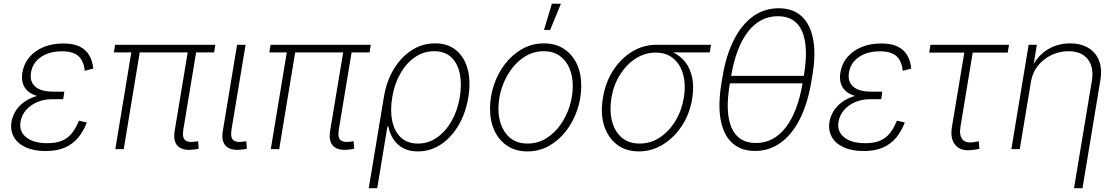

<svg xmlns="http://www.w3.org/2000/svg" viewBox="-20 -780 5850 1004"><path d="M219.2 9.8Q157.2 9.8 114.5 -9.8Q71.8 -29.3 52.5 -63.7Q33.2 -98.1 40 -142.1Q45.4 -173.8 62.5 -200.7Q79.6 -227.5 107.9 -247.6Q136.2 -267.6 175.3 -278.8Q214.4 -290 263.2 -290H314.9L310.5 -261.2H252Q210.4 -261.2 175 -246.3Q139.6 -231.4 116.5 -204.8Q93.3 -178.2 87.4 -143.1Q78.6 -93.3 116.7 -62.3Q154.8 -31.2 227.1 -31.2Q275.9 -31.2 306.9 -45.4Q337.9 -59.6 357.9 -85.9Q377.9 -112.3 392.6 -148.9L434.1 -139.6Q417 -94.7 389.4 -61Q361.8 -27.3 320.3 -8.8Q278.8 9.8 219.2 9.8ZM259.8 -267.6Q210.4 -267.6 176.8 -277.3Q143.1 -287.1 124 -304.9Q105 -322.8 98.6 -347.2Q92.3 -371.6 97.2 -401.4Q105 -447.8 134 -481.7Q163.1 -515.6 208.5 -534.2Q253.9 -552.7 310.5 -552.7Q362.3 -552.7 395 -537.4Q427.7 -522 445.6 -492.7Q463.4 -463.4 467.8 -421.4L423.3 -409.7Q418 -461.4 390.1 -486.6Q362.3 -511.7 304.2 -511.7Q237.8 -511.7 194.3 -481.9Q150.9 -452.1 142.1 -401.4Q134.3 -354 163.8 -327.4Q193.4 -300.8 258.3 -300.8H316.4L311.5 -267.6Z M991.7 2Q937.5 9.3 910.9 -15.1Q884.3 -39.6 893.6 -97.2L965.3 -528.8H1009.3L939 -104.5Q931.6 -60.5 948.5 -46.9Q965.3 -33.2 1001.5 -39.6Q1008.3 -40 1010 -40.3Q1011.7 -40.5 1016.1 -41.5L1019 -2.4Q1014.2 -1 1007.1 0.2Q1000 1.5 991.7 2ZM583 0 670.4 -528.8H714.4L627 0ZM575.2 -505.9 582 -545.9H1106L1099.6 -505.9Z M1243.7 2Q1189.5 9.3 1162.6 -15.1Q1135.7 -39.6 1145.5 -97.2L1219.7 -545.9H1264.2L1190.9 -104.5Q1183.6 -60.5 1200.4 -46.9Q1217.3 -33.2 1252.9 -39.6Q1260.3 -40 1262 -40.3Q1263.7 -40.5 1268.1 -41.5L1271 -2.4Q1266.1 -1 1258.8 0.2Q1251.5 1.5 1243.7 2Z M1804.7 2Q1750.5 9.3 1723.9 -15.1Q1697.3 -39.6 1706.5 -97.2L1778.3 -528.8H1822.3L1752 -104.5Q1744.6 -60.5 1761.5 -46.9Q1778.3 -33.2 1814.5 -39.6Q1821.3 -40 1823 -40.3Q1824.7 -40.5 1829.1 -41.5L1832 -2.4Q1827.1 -1 1820.1 0.2Q1813 1.5 1804.7 2ZM1396 0 1483.4 -528.8H1527.3L1439.9 0ZM1388.2 -505.9 1395 -545.9H1918.9L1912.6 -505.9Z M1908.2 204.1 1987.3 -272Q2000.5 -354 2038.6 -417.5Q2076.7 -481 2132.3 -517.1Q2188 -553.2 2254.9 -553.2Q2321.8 -553.2 2365.2 -517.3Q2408.7 -481.4 2425.5 -418.2Q2442.4 -355 2429.2 -273.4Q2416 -190.4 2378.4 -126Q2340.8 -61.5 2285.9 -24.9Q2231 11.7 2165.5 11.7Q2118.7 11.7 2086.7 -6.1Q2054.7 -23.9 2036.1 -53.7Q2017.6 -83.5 2010.3 -119.1H2005.9L1952.6 204.1ZM2165 -29.3Q2220.7 -29.3 2266.1 -61.5Q2311.5 -93.8 2342.3 -148.7Q2373 -203.6 2384.3 -272Q2395.5 -340.3 2384.3 -394.8Q2373 -449.2 2339.6 -480.7Q2306.2 -512.2 2250.5 -512.2Q2195.3 -512.2 2149.9 -481Q2104.5 -449.7 2073.5 -395.5Q2042.5 -341.3 2031.2 -272.5Q2019.5 -202.6 2031 -147.7Q2042.5 -92.8 2076.4 -61Q2110.4 -29.3 2165 -29.3Z M2737.3 11.7Q2677.7 11.7 2634 -16.6Q2590.3 -44.9 2566.4 -95.2Q2542.5 -145.5 2542.5 -210.9Q2542.5 -274.4 2562.7 -335.2Q2583 -396 2620.8 -445.3Q2658.7 -494.6 2710.4 -523.9Q2762.2 -553.2 2825.2 -553.2Q2884.3 -553.2 2928 -525.1Q2971.7 -497.1 2995.6 -447Q3019.5 -397 3019.5 -330.6Q3019.5 -267.6 2999 -206.5Q2978.5 -145.5 2940.9 -96.2Q2903.3 -46.9 2851.6 -17.6Q2799.8 11.7 2737.3 11.7ZM2738.3 -29.3Q2792 -29.3 2835.4 -56.2Q2878.9 -83 2910.2 -126.7Q2941.4 -170.4 2958.3 -223.6Q2975.1 -276.9 2975.1 -329.6Q2975.1 -382.8 2957.5 -423.8Q2939.9 -464.8 2906 -488.5Q2872.1 -512.2 2823.7 -512.2Q2772 -512.2 2728.8 -486.6Q2685.5 -460.9 2653.6 -417.5Q2621.6 -374 2604 -320.6Q2586.4 -267.1 2586.4 -211.9Q2586.4 -132.3 2626.2 -80.8Q2666 -29.3 2738.3 -29.3ZM2824.7 -623.5 2865.7 -760.3H2913.1L2856.9 -623.5Z M3320.3 11.7Q3252.4 11.7 3205.6 -24.4Q3158.7 -60.5 3138.9 -123.5Q3119.1 -186.5 3132.8 -268.1Q3146 -350.1 3186.8 -412.6Q3227.5 -475.1 3286.1 -510.5Q3344.7 -545.9 3412.6 -545.9H3698.2L3691.4 -505.9H3463.9L3408.2 -504.9Q3351.6 -504.9 3303.2 -473.4Q3254.9 -441.9 3221.7 -388.7Q3188.5 -335.4 3177.2 -268.6Q3166.5 -201.2 3180.2 -147Q3193.8 -92.8 3230.7 -61Q3267.6 -29.3 3324.7 -29.3Q3381.8 -29.3 3429.9 -60.8Q3478 -92.3 3511.2 -146.5Q3544.4 -200.7 3555.7 -268.6Q3566.9 -335.9 3552.5 -389.4Q3538.1 -442.9 3501.5 -473.9Q3464.8 -504.9 3408.2 -504.9L3409.2 -524.4Q3459.5 -524.4 3499.3 -506.1Q3539.1 -487.8 3564.7 -453.9Q3590.3 -419.9 3599.9 -371.8Q3609.4 -323.7 3599.6 -263.7Q3586.4 -184.1 3545.7 -122.1Q3504.9 -60.1 3446.5 -24.2Q3388.2 11.7 3320.3 11.7Z M3928.2 9.3Q3854.5 9.3 3808.6 -32.7Q3762.7 -74.7 3748.3 -154.5Q3733.9 -234.4 3752.9 -347.7L3758.3 -379.9Q3777.3 -492.7 3818.1 -572.5Q3858.9 -652.3 3918 -694.6Q3977.1 -736.8 4051.8 -736.8Q4126.5 -736.8 4172.1 -694.6Q4217.8 -652.3 4232.4 -572.8Q4247.1 -493.2 4227.1 -379.9L4221.7 -347.7Q4202.1 -233.9 4160.9 -154.1Q4119.6 -74.2 4060.5 -32.5Q4001.5 9.3 3928.2 9.3ZM3932.6 -32.2Q4024.9 -32.2 4087.6 -112.1Q4150.4 -191.9 4176.3 -342.3L4183.6 -385.3Q4209 -535.6 4174.6 -615.5Q4140.1 -695.3 4047.4 -695.3Q3955.1 -695.3 3892.3 -615.5Q3829.6 -535.6 3803.7 -385.3L3796.4 -342.3Q3770.5 -190.9 3805.7 -111.6Q3840.8 -32.2 3932.6 -32.2ZM3781.2 -344.2 3787.6 -383.3H4199.7L4193.4 -344.2Z M4496.6 9.8Q4434.6 9.8 4391.8 -9.8Q4349.1 -29.3 4329.8 -63.7Q4310.5 -98.1 4317.4 -142.1Q4322.8 -173.8 4339.8 -200.7Q4356.9 -227.5 4385.3 -247.6Q4413.6 -267.6 4452.6 -278.8Q4491.7 -290 4540.5 -290H4592.3L4587.9 -261.2H4529.3Q4487.8 -261.2 4452.4 -246.3Q4417 -231.4 4393.8 -204.8Q4370.6 -178.2 4364.7 -143.1Q4356 -93.3 4394 -62.3Q4432.1 -31.2 4504.4 -31.2Q4553.2 -31.2 4584.2 -45.4Q4615.2 -59.6 4635.3 -85.9Q4655.3 -112.3 4669.9 -148.9L4711.4 -139.6Q4694.3 -94.7 4666.7 -61Q4639.2 -27.3 4597.7 -8.8Q4556.2 9.8 4496.6 9.8ZM4537.1 -267.6Q4487.8 -267.6 4454.1 -277.3Q4420.4 -287.1 4401.4 -304.9Q4382.3 -322.8 4376 -347.2Q4369.6 -371.6 4374.5 -401.4Q4382.3 -447.8 4411.4 -481.7Q4440.4 -515.6 4485.8 -534.2Q4531.2 -552.7 4587.9 -552.7Q4639.6 -552.7 4672.4 -537.4Q4705.1 -522 4722.9 -492.7Q4740.7 -463.4 4745.1 -421.4L4700.7 -409.7Q4695.3 -461.4 4667.5 -486.6Q4639.6 -511.7 4581.5 -511.7Q4515.1 -511.7 4471.7 -481.9Q4428.2 -452.1 4419.4 -401.4Q4411.6 -354 4441.2 -327.4Q4470.7 -300.8 4535.6 -300.8H4593.8L4588.9 -267.6Z M5066.4 3.9Q5005.4 12.7 4976.6 -20.5Q4947.8 -53.7 4957.5 -114.3L5022.5 -504.9H4838.9L4845.7 -545.9H5256.3L5249.5 -504.9H5066.4L5002.4 -116.7Q4995.1 -72.3 5012.9 -51Q5030.8 -29.8 5071.8 -36.6Q5077.1 -37.6 5084.5 -39.1Q5091.8 -40.5 5098.1 -41.5L5101.6 -2.4Q5093.8 0 5084.7 1.7Q5075.7 3.4 5066.4 3.9Z M5371.1 -353 5312.5 0H5268.6L5358.9 -545.9H5401.9L5381.8 -423.8H5373.5Q5395 -468.8 5426.5 -497.3Q5458 -525.9 5496.3 -539.6Q5534.7 -553.2 5575.7 -553.2Q5631.3 -553.2 5670.4 -530Q5709.5 -506.8 5726.8 -463.6Q5744.1 -420.4 5733.9 -359.9L5640.6 204.1H5596.2L5689.5 -357.4Q5701.2 -428.2 5668.2 -470.2Q5635.3 -512.2 5566.9 -512.2Q5520 -512.2 5478.3 -492.2Q5436.5 -472.2 5407.7 -436.5Q5378.9 -400.9 5371.1 -353Z"/></svg>

Font: Inter ExtraLight
Style: Italic
Weight: 250
Italic angle: -9.3988°
Designer: Rasmus Andersson
Foundry: rsms
Version: Version 4.001;git-66647c0bb